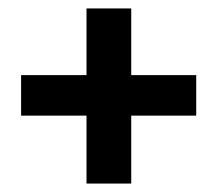

<svg xmlns="http://www.w3.org/2000/svg" viewBox="-20 -556 515 455"><path d="M291 -378H445V-282H291V-121H185V-282H30V-378H185V-536H291Z"/></svg>

Font: Akshar Medium
Style: Regular
Weight: 500
Designer: Tall Chai
Foundry: Tall Chai
Version: Version 1.000